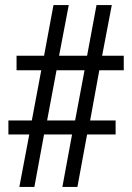

<svg xmlns="http://www.w3.org/2000/svg" viewBox="-20 -734 520 754"><path d="M56 0H115L153 -206H263L225 0H284L322 -206H434V-261H334L370 -458H466V-515H381L419 -714H359L322 -515H212L250 -714H190L153 -515H45V-458H142L105 -261H13V-206H95ZM165 -261 202 -458H312L275 -261Z"/></svg>

Font: Noto Serif Bengali Condensed Medium
Style: Regular
Weight: 500
Width: 3
Designer: Juan Bruce, Universal Thirst, Indian Type Foundry and the Monotype Design Team.
Foundry: Monotype Imaging Inc.
Version: Version 2.003